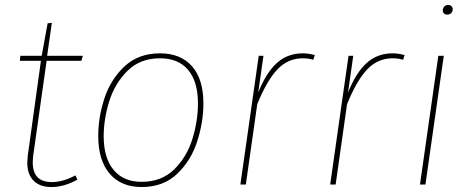

<svg xmlns="http://www.w3.org/2000/svg" viewBox="-20 -744 1890 774"><path d="M114 -118Q112 -98 112 -89Q112 -10 189 -10Q234 -10 284 -37L292 -20Q239 10 187 10Q141 10 115.5 -15.5Q90 -41 90 -89Q90 -97 92 -117L145 -499H60L62 -519H148L172 -650L189 -652L170 -519H314L308 -499H168Z M376 -196Q376 -271 401 -347.5Q426 -424 482 -476.5Q538 -529 625 -529Q708 -529 754 -477Q800 -425 800 -327Q800 -253 775.5 -175.5Q751 -98 695 -44Q639 10 551 10Q468 10 422 -44Q376 -98 376 -196ZM778 -327Q778 -415 738.5 -462Q699 -509 625 -509Q545 -509 494 -458.5Q443 -408 420.5 -336Q398 -264 398 -195Q398 -107 438 -59Q478 -11 551 -11Q631 -11 682 -61Q733 -111 755.5 -183.5Q778 -256 778 -327Z M1249 -522 1243 -503Q1223 -509 1201 -509Q1141 -509 1098.5 -464.5Q1056 -420 1017 -324L971 0H949L1023 -519H1042L1021 -371Q1053 -451 1096 -490Q1139 -529 1201 -529Q1223 -529 1249 -522Z M1611 -522 1605 -503Q1585 -509 1563 -509Q1503 -509 1460.5 -464.5Q1418 -420 1379 -324L1333 0H1311L1385 -519H1404L1383 -371Q1415 -451 1458 -490Q1501 -529 1563 -529Q1585 -529 1611 -522Z M1769 -519 1695 0H1673L1747 -519ZM1765 -702Q1765 -711 1771 -717.5Q1777 -724 1786 -724Q1795 -724 1800 -719Q1805 -714 1805 -706Q1805 -698 1799 -691.5Q1793 -685 1783 -685Q1775 -685 1770 -689.5Q1765 -694 1765 -702Z"/></svg>

Font: Fira Sans Thin
Style: Italic
Weight: 250
Italic angle: -8°
Designer: Carrois Corporate & Edenspiekermann AG
Foundry: Carrois Corporate GbR & Edenspiekermann AG
Version: Version 4.203